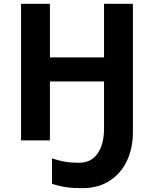

<svg xmlns="http://www.w3.org/2000/svg" viewBox="-20 -734 805 1004"><path d="M675 -714V-44Q675 42 643 108.5Q611 175 551.5 212.5Q492 250 410 250Q361 250 324 244.5Q287 239 252 227V94Q283 105 315.5 111Q348 117 393 117Q457 117 490.5 68.5Q524 20 524 -61V-308H241V0H90V-714H241V-434H524V-714Z"/></svg>

Font: Noto Sans IKEA
Style: Bold
Weight: 600
Designer: Monotype Design Team
Foundry: Monotype Imaging Inc.
Version: Version 2.001